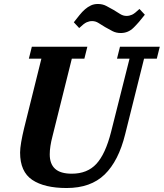

<svg xmlns="http://www.w3.org/2000/svg" viewBox="-20 -933 823 965"><path d="M315 12Q203 12 142 -29Q81 -70 81 -166Q81 -187 86.5 -219Q92 -251 101 -288L188 -638H125L140 -698H419L404 -638H341L244 -249Q230 -196 230 -157Q230 -109 257 -84.5Q284 -60 341 -60Q419 -60 464.5 -109.5Q510 -159 538 -269L631 -638H568L583 -698H783L768 -638H704L609 -258Q576 -124 506 -56Q436 12 315 12ZM587 -767Q564 -767 545.5 -776.5Q527 -786 508 -797Q490 -808 475 -817.5Q460 -827 443 -827Q429 -827 415.5 -821Q402 -815 378 -792L351 -821Q366 -840 379.5 -857Q393 -874 407.5 -886.5Q422 -899 437.5 -906Q453 -913 472 -913Q495 -913 513.5 -903.5Q532 -894 551 -883Q569 -872 584 -862.5Q599 -853 616 -853Q630 -853 643.5 -859Q657 -865 681 -888L708 -859Q678 -820 651 -793.5Q624 -767 587 -767Z"/></svg>

Font: IBM Plex Serif
Style: Bold Italic
Weight: 700
Italic angle: -14°
Designer: Mike Abbink, Paul van der Laan, Pieter van Rosmalen
Foundry: Bold Monday
Version: Version 3.001